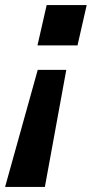

<svg xmlns="http://www.w3.org/2000/svg" viewBox="-74 -530 360 753"><path d="M-54 203 74 -256H186L102 203ZM266 -510 230 -352H73L109 -510Z"/></svg>

Font: Instrument Sans Condensed
Style: Bold Italic
Weight: 700
Width: 3
Italic angle: -13°
Designer: Rodrigo Fuenzalida
Foundry: fragTYPE
Version: Version 1.000;gftools[0.9.28]